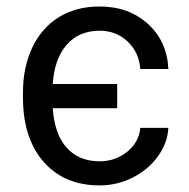

<svg xmlns="http://www.w3.org/2000/svg" viewBox="-20 -558 578 588"><path d="M285.2 -64Q333.5 -64 369.6 -93.3Q405.8 -122.6 409.7 -166.5H495.6Q493.2 -120.6 463.9 -79.6Q434.6 -38.6 386.7 -14.4Q338.9 9.8 285.2 9.8Q176.8 9.8 113.5 -62.5Q50.3 -134.8 50.3 -259.8V-274.4Q50.3 -352.1 78.9 -412.4Q107.4 -472.7 160.2 -505.4Q212.9 -538.1 285.2 -538.1Q374 -538.1 432.9 -484.9Q491.7 -431.6 495.6 -346.7H409.7Q405.8 -397.9 370.8 -430.9Q335.9 -463.9 285.2 -463.9Q221.7 -463.9 184.1 -420.7Q146.5 -377.4 141.6 -300.8H338.9V-226.6H141.6Q146.5 -148.4 183.8 -106.2Q221.2 -64 285.2 -64Z"/></svg>

Font: APIMedia Roboto
Style: Regular
Weight: 400
Designer: Google
Version: Version 2.137; 2017